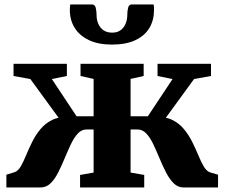

<svg xmlns="http://www.w3.org/2000/svg" viewBox="-20 -824 987 844"><path d="M8 0V-56L43.5 -67Q59.5 -72 71.2 -92.5Q83 -113 94.8 -141.5Q106.5 -170 121.5 -200.2Q136.5 -230.5 157.8 -256.2Q179 -282 209.8 -297Q240.5 -312 284 -308L281.5 -246L113.5 -476.5L39.5 -490V-543.5H274V-490L208 -476.5L316.5 -313H391.5V-477L334 -490V-543.5H611.5V-490L554 -477V-313H630L738.5 -476.5L672.5 -490V-543.5H907.5V-490L833 -476.5L665 -246L662.5 -308Q706.5 -312 737 -297Q767.5 -282 788.8 -256.2Q810 -230.5 825 -200.2Q840 -170 851.8 -141.5Q863.5 -113 875.5 -92.5Q887.5 -72 903 -66.5L938.5 -56V0H786.5Q762 0 743.5 -18.2Q725 -36.5 710 -65.8Q695 -95 681.5 -127.5Q668 -160 654.2 -189.2Q640.5 -218.5 623.5 -236.8Q606.5 -255 584 -255H554V-65.5L614 -55V0H332V-55L391.5 -65.5V-255H361Q338.5 -255 321.8 -236.8Q305 -218.5 291.2 -189.2Q277.5 -160 264 -127.5Q250.5 -95 235.8 -65.8Q221 -36.5 202.2 -18.2Q183.5 0 158.5 0ZM385 -804.5Q397.5 -804.5 401 -789Q404.5 -773.5 404.5 -757Q404.5 -738 411.8 -720.2Q419 -702.5 434.2 -691.5Q449.5 -680.5 473 -680.5Q496 -680.5 510.5 -691.5Q525 -702.5 532.2 -720.2Q539.5 -738 539.5 -757Q539.5 -773.5 543 -789Q546.5 -804.5 559 -804.5H655.5Q656.5 -799.5 656.8 -792Q657 -784.5 657 -779.5Q657 -735.5 636.8 -701.2Q616.5 -667 575.2 -647.5Q534 -628 472 -628Q412.5 -628 371.2 -647.5Q330 -667 308.5 -701.2Q287 -735.5 287 -779.5Q287 -786 287.5 -792Q288 -798 288.5 -804.5Z"/></svg>

Font: Merriweather 48pt Black
Style: Regular
Weight: 900
Version: Version 2.100